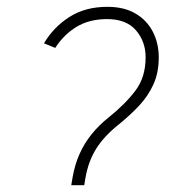

<svg xmlns="http://www.w3.org/2000/svg" viewBox="-20 -543 509 563"><path d="M189 0 192.5 -21Q199 -59.5 213 -91Q227 -122.5 248.5 -149.2Q270 -176 299 -199Q346.5 -237 376.8 -276.8Q407 -316.5 407 -375Q407 -421 378.8 -454Q350.5 -487 294 -487Q241.5 -487 204 -464Q166.5 -441 142 -402.5L109 -416Q137 -463.5 183.5 -493.2Q230 -523 295 -523Q344 -523 377.5 -503.2Q411 -483.5 428.2 -449.8Q445.5 -416 445.5 -374.5Q445.5 -330 430 -295.8Q414.5 -261.5 387.8 -233Q361 -204.5 327 -177Q285 -143.5 262 -106.8Q239 -70 230.5 -21L227 0Z"/></svg>

Font: Overpass Thin
Style: Italic
Weight: 250
Italic angle: -10°
Designer: Delve Withrington, Dave Bailey, Thomas Jockin
Foundry: Delve Fonts LLC
Version: Version 4.000